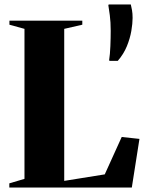

<svg xmlns="http://www.w3.org/2000/svg" viewBox="-20 -835 646 855"><path d="M21.5 0V-18.5L89 -38.5V-706.5L22 -725V-743H346.5V-725L266 -706.5V-29.5L446.5 -58.5L522 -225L601 -216.5L567 0ZM504.5 -564H467.5L466 -567.5Q470 -592 471.5 -629.5Q473 -667 473 -697.5Q473 -736.5 469 -767Q465 -797.5 462.5 -811.5L464 -815H562.5Q565 -805 567.8 -790Q570.5 -775 570.5 -755Q570.5 -730.5 564.8 -697Q559 -663.5 544.8 -628.8Q530.5 -594 504.5 -564Z"/></svg>

Font: Merriweather 144pt ExtraBold
Style: Regular
Weight: 800
Version: Version 2.100